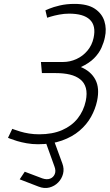

<svg xmlns="http://www.w3.org/2000/svg" viewBox="-20 -730 562 985"><path d="M190 -412 195 -355H267Q307 -355 338.5 -347.5Q370 -340 391.5 -323Q413 -306 420.5 -278.5Q428 -251 420 -212Q409 -161 378.5 -122.5Q348 -84 298.5 -62.5Q249 -41 181 -41Q154 -41 129 -45Q104 -49 84.5 -55Q65 -61 54 -65Q43 -69 43 -69L21 -23Q21 -23 33.5 -18Q46 -13 67.5 -6.5Q89 0 117 5Q145 10 175 10Q245 10 298 -9Q351 -28 388 -59.5Q425 -91 447 -130.5Q469 -170 478 -212Q492 -278 469.5 -321Q447 -364 395 -386Q438 -406 463 -431.5Q488 -457 500.5 -485Q513 -513 518 -538Q528 -582 515.5 -621.5Q503 -661 466 -685.5Q429 -710 362 -710Q321 -710 287 -702Q253 -694 233 -685.5Q213 -677 213 -677L222 -639Q222 -639 239.5 -644.5Q257 -650 283 -655Q309 -660 334 -660Q371 -660 397.5 -652.5Q424 -645 440.5 -629.5Q457 -614 462 -590.5Q467 -567 460 -535Q452 -498 428.5 -470Q405 -442 372 -427Q339 -412 304 -412ZM216 -11 214 -2 259 123Q268 146 261 163Q254 180 237 186.5Q220 193 197 185L107 151L81 190L177 227Q207 239 233.5 232Q260 225 278.5 206Q297 187 303.5 161.5Q310 136 300 109L259 -3L260 -8Z"/></svg>

Font: Advent Pro
Style: Italic
Weight: 400
Italic angle: -12°
Designer: VivaRado, Andreas Kalpakidis
Foundry: VivaRado, Andreas Kalpakidis
Version: Version 3.000